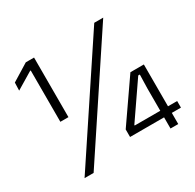

<svg xmlns="http://www.w3.org/2000/svg" viewBox="-142 -792 959 946"><g transform="rotate(-30 337.5 -319.5)"><path d="M116 -300V-592H112.5L17 -534.5L18.5 -579.5L115 -639H162V-300ZM80.5 0 504.5 -639H555.5L132 0ZM569.5 0V-227.5L571.5 -306H562.5L424 -104.5V-86.5L402.5 -101H665.5V-63.5H376V-106.5L537 -339H613.5V0Z"/></g></svg>

Font: Anek Latin Light
Style: Regular
Weight: 300
Designer: Yesha Goshar
Foundry: Ek Type
Version: Version 1.003